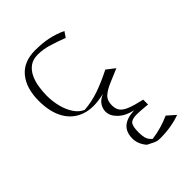

<svg xmlns="http://www.w3.org/2000/svg" viewBox="-69 -684 1319 1319"><g transform="rotate(45 590.5 -25.0)"><path d="M974.6 5.4Q851.1 5.4 845.7 -140.6Q830.6 -72.8 793 -33.7Q755.4 5.4 713.4 5.4Q685.5 5.4 658.9 -10.7Q632.3 -26.9 613.8 -67.9Q641.1 41.5 614.5 118.7Q587.9 195.8 516.4 236.6Q444.8 277.3 336.9 277.3Q214.4 277.3 143.6 219.2Q72.8 161.1 72.8 49.8Q72.8 -22 84.7 -77.9Q96.7 -133.8 121.6 -187L161.6 -159.7Q142.6 -110.8 124.5 -53.5Q106.4 3.9 106.4 56.6Q106.4 104.5 128.9 135Q151.4 165.5 187.5 182.6Q223.6 199.7 266.6 206.5Q309.6 213.4 350.6 213.4Q405.8 213.4 457.8 200.2Q509.8 187 548.8 160.9Q587.9 134.8 603.5 97.2Q597.7 24.4 574.5 -43.5Q551.3 -111.3 507.8 -198.2L554.7 -258.8L596.7 -159.2Q616.7 -111.3 641.4 -83.7Q666 -56.2 712.9 -56.2Q746.6 -56.2 768.3 -71.3Q790 -86.4 805.9 -125.5Q821.8 -164.6 837.9 -236.3H885.3Q883.8 -225.6 882.1 -206.3Q880.4 -187 879.2 -166.7Q877.9 -146.5 877.9 -132.8Q877.9 -86.4 897 -70.6Q916 -54.7 972.2 -54.7Q1014.2 -54.7 1036.1 -63Q1058.1 -71.3 1074.7 -92.3Q1067.9 -140.6 1055.2 -184.3Q1042.5 -228 1024.4 -267.6L1076.7 -327.1Q1108.9 -238.8 1108.9 -132.8Q1108.9 -118.2 1107.2 -107.9Q1105.5 -97.7 1098.4 -82Q1091.3 -66.4 1075.2 -35.2Q1028.3 5.4 974.6 5.4Z"/></g></svg>

Font: Pinar-DS3-FD Light
Style: Regular
Weight: 300
Designer: Amin Abedi
Version: Version 3.000